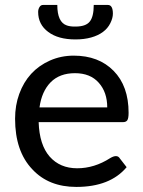

<svg xmlns="http://www.w3.org/2000/svg" viewBox="-20 -737 569 764"><path d="M406.7 -309.6Q406.7 -370.1 373 -407.7Q339.4 -445.8 278.3 -445.8Q217.3 -445.8 181.6 -409.7Q146 -373.5 137.2 -309.6ZM273.4 -515.6Q372.6 -515.6 432.1 -455.1Q491.7 -394.5 491.7 -288.1Q491.7 -266.6 486.8 -258.8Q481.9 -251 469.2 -251H133.8Q136.7 -160.6 177.7 -113.8Q218.8 -67.4 287.1 -67.4Q355.5 -67.4 418.5 -107.9Q446.3 -124.5 457 -106.4L483.9 -71.8Q418 6.8 283.7 6.8Q173.8 6.8 108.9 -63Q40 -134.8 40 -264.6Q40 -317.9 56.6 -363.3Q90.8 -457 178.7 -496.1Q222.7 -515.6 273.4 -515.6ZM408.7 -717.3Q429.2 -717.8 429.2 -682.6Q429.2 -665 418.9 -644.5Q408.7 -624 389.6 -609.9Q370.6 -595.7 342.8 -587.9Q314.9 -580.1 280.3 -580.1Q211.4 -580.1 171.9 -609.9Q131.8 -639.6 131.8 -689.5Q131.8 -700.2 137.2 -709Q142.6 -717.8 152.3 -717.3H208Q208 -648.4 246.1 -635.7Q259.8 -630.9 280.3 -631.3Q321.3 -631.3 336.9 -650.9Q353 -670.4 353 -717.3Z"/></svg>

Font: Lato-Medium
Style: Regular
Weight: 500
Designer: Lukasz Dziedzic
Foundry: tyPoland Lukasz Dziedzic
Version: Version 2.006; 2014-01-15